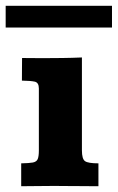

<svg xmlns="http://www.w3.org/2000/svg" viewBox="-46 -644 408 664"><path d="M27.3 0V-79.1Q54.7 -79.6 67.6 -82Q80.6 -84.5 84.5 -94Q88.4 -103.5 88.4 -124V-337.9Q88.4 -358.4 74.2 -361.6Q60.1 -364.7 29.8 -365.2Q29.8 -385.3 30 -404.5Q30.3 -423.8 30.3 -443.4Q50.3 -443.4 69.1 -443.1Q87.9 -442.9 105.5 -442.9Q137.2 -442.9 170.2 -443.4Q203.1 -443.8 237.3 -445.3V-124Q237.3 -94.2 248 -86.7Q258.8 -79.1 294.4 -79.1V0Q277.8 0 257.8 -0.2Q237.8 -0.5 216.8 -0.5Q195.8 -0.5 176.5 -0.7Q157.2 -1 142.6 -1Q106.9 -1 81.1 -0.5Q55.2 0 27.3 0ZM-26.4 -548.8V-624H341.3V-548.8Z"/></svg>

Font: Kameron
Style: Bold
Weight: 700
Designer: Vernon Adams
Foundry: Vernon Adams
Version: Version 1.100